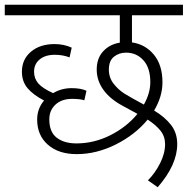

<svg xmlns="http://www.w3.org/2000/svg" viewBox="-40 -654 788 806"><path d="M514 -590V-476Q570 -468 606 -424.5Q642 -381 642 -308Q642 -249 607 -190Q652 -163 678 -129.5Q704 -96 704 -49Q704 38 622 132L581 103Q611 73 632 31.5Q653 -10 653 -49Q653 -81 634 -105Q615 -129 580 -152Q527 -88 446 -47.5Q365 -7 282 -7Q206 -7 161 -46.5Q116 -86 116 -152Q116 -198 145 -232Q99 -256 75.5 -284Q52 -312 52 -353Q52 -405 90 -437Q128 -469 189 -469Q228 -469 261 -454L252 -413Q224 -424 190 -424Q150 -424 126.5 -404.5Q103 -385 103 -353Q103 -324 121 -303.5Q139 -283 183 -263Q218 -284 261 -284Q299 -284 323 -273L314 -233Q296 -239 263 -239Q219 -239 193 -215Q167 -191 167 -153Q167 -100 198 -76Q229 -52 281 -52Q355 -52 423.5 -86.5Q492 -121 537 -176Q529 -181 475.5 -209.5Q422 -238 394 -277Q366 -316 366 -362Q366 -409 393 -438.5Q420 -468 463 -475V-590H-20V-634H728V-590ZM489 -433Q460 -433 438.5 -416Q417 -399 417 -362Q417 -328 437 -302.5Q457 -277 482.5 -261Q508 -245 564 -215Q591 -263 591 -309Q591 -369 562 -401Q533 -433 489 -433Z"/></svg>

Font: Martel Sans ExtraLight
Style: Regular
Weight: 275
Designer: Dan Reynolds and Mathieu Réguer
Foundry: Dan Reynolds and Mathieu Réguer
Version: Version 1.002; ttfautohint (v1.1) -l 5 -r 5 -G 72 -x 0 -D la